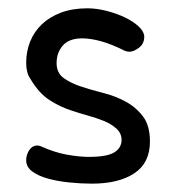

<svg xmlns="http://www.w3.org/2000/svg" viewBox="-20 -397 419 462"><path d="M52.7 -208Q43 -221.7 43 -246.1Q43 -273.4 52.7 -297.4Q62.5 -321.3 81.1 -338.9Q99.6 -356.4 127 -366.7Q154.3 -377 190.4 -377Q212.9 -377 237.3 -370.6Q261.7 -364.3 281.7 -354.5Q301.8 -344.7 314.5 -332.5Q327.1 -320.3 327.1 -308.6Q327.1 -292 314.5 -282.2Q301.8 -272.5 291 -272.5Q287.1 -272.5 281.2 -274.4Q248 -291 222.7 -297.9Q197.3 -304.7 177.7 -304.7Q146.5 -304.7 131.3 -287.6Q116.2 -270.5 116.2 -245.1Q116.2 -221.7 132.8 -209.5Q149.4 -197.3 174.3 -189Q199.2 -180.7 228.5 -173.3Q257.8 -166 282.7 -152.3Q307.6 -138.7 324.2 -116.7Q340.8 -94.7 340.8 -56.6Q340.8 -4.9 303.2 20Q265.6 44.9 201.2 44.9Q174.8 44.9 146.5 42Q118.2 39.1 95.2 32.7Q72.3 26.4 57.6 15.6Q43 4.9 43 -11.7Q43 -24.4 50.3 -35.6Q57.6 -46.9 70.3 -46.9Q72.3 -46.9 73.2 -46.4Q74.2 -45.9 76.2 -45.9Q110.4 -30.3 140.6 -24.9Q170.9 -19.5 193.4 -19.5Q237.3 -19.5 254.9 -30.3Q272.5 -41 272.5 -60.5Q272.5 -76.2 260.3 -87.4Q248 -98.6 230 -106Q211.9 -113.3 190.9 -119.1Q169.9 -125 152.3 -130.9Q125 -139.6 99.1 -156.2Q73.2 -172.9 52.7 -208Z"/></svg>

Font: Gamja Flower
Style: Regular
Weight: 400
Designer: YoonDesign Inc.
Foundry: YoonDesign Inc.
Version: Version 3.00;build 20171102